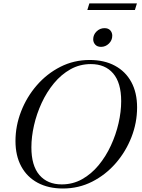

<svg xmlns="http://www.w3.org/2000/svg" viewBox="-20 -1068 811 1098"><path d="M764 -453.5Q764 -366.5 731.8 -283.8Q699.5 -201 642 -134.8Q584.5 -68.5 507.2 -29.2Q430 10 340 10Q256.5 10 195.5 -22.8Q134.5 -55.5 101.5 -116.5Q68.5 -177.5 68.5 -261.5Q68.5 -348.5 100.8 -431.2Q133 -514 190.5 -580.2Q248 -646.5 325.2 -685.8Q402.5 -725 492.5 -725Q576.5 -725 637.2 -692.2Q698 -659.5 731 -598.8Q764 -538 764 -453.5ZM159.5 -225.5Q159.5 -120.5 205.5 -67Q251.5 -13.5 333 -13.5Q396.5 -13.5 449.5 -43.2Q502.5 -73 544 -123.2Q585.5 -173.5 614.2 -235.8Q643 -298 658 -363.8Q673 -429.5 673 -489.5Q673 -594.5 627.2 -648Q581.5 -701.5 499.5 -701.5Q436 -701.5 383 -671.8Q330 -642 288.5 -591.8Q247 -541.5 218.2 -479.2Q189.5 -417 174.5 -351.2Q159.5 -285.5 159.5 -225.5ZM558 -800Q536 -800 524.5 -813Q513 -826 513 -843Q513 -869.5 532.2 -888.2Q551.5 -907 577.5 -907Q599.5 -907 610.8 -894.2Q622 -881.5 622 -864Q622 -837.5 602.8 -818.8Q583.5 -800 558 -800ZM479.5 -1011 491 -1048.5H763L751.5 -1011Z"/></svg>

Font: Newsreader Display
Style: Italic
Weight: 400
Italic angle: -17°
Designer: Hugues Gentile
Foundry: Production Type
Version: Version 1.001